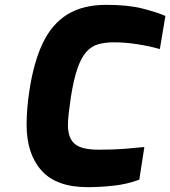

<svg xmlns="http://www.w3.org/2000/svg" viewBox="-20 -768 704 794"><path d="M342 6Q213 6 151.5 -63Q90 -132 90 -252Q90 -285 93 -321.5Q96 -358 102 -396Q120 -513 157.5 -591Q195 -669 259 -708.5Q323 -748 420 -748Q510 -748 570 -732.5Q630 -717 664 -702L641 -565Q600 -577 549 -585Q498 -593 451 -593Q416 -593 388 -585.5Q360 -578 338.5 -555Q317 -532 301 -487Q285 -442 273 -366Q268 -332 264.5 -302.5Q261 -273 261 -250Q261 -197 289 -173Q317 -149 388 -149Q453 -149 494 -152.5Q535 -156 577 -160L556 -25Q505 -6 449 0Q393 6 342 6Z"/></svg>

Font: Exo Thin ExtraBold
Style: Italic
Weight: 800
Italic angle: -9°
Version: Version 2.000